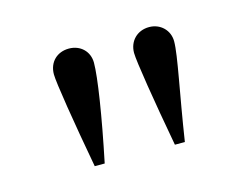

<svg xmlns="http://www.w3.org/2000/svg" viewBox="-49 -749 506 391"><g transform="rotate(-15 204.0 -553.5)"><path d="M130 -431C150 -527 162 -605 162 -635C162 -659 144 -676 120 -676C95 -676 77 -659 77 -633C77 -616 91 -529 109 -431ZM299 -431C314 -529 331 -605 331 -635C331 -658 313 -676 289 -676C264 -676 246 -658 246 -633C246 -616 260 -529 278 -431Z"/></g></svg>

Font: XITS
Style: Regular
Weight: 400
Designer: MicroPress Inc., with final additions and corrections provided by Coen Hoffman, Elsevier (retired)
Version: Version 1.302